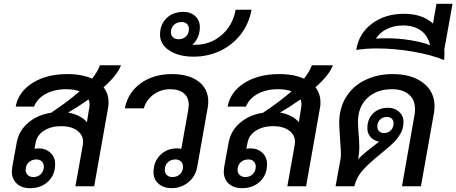

<svg xmlns="http://www.w3.org/2000/svg" viewBox="-20 -973 2384 1003"><path d="M521 -517Q547 -483 547 -439Q547 -421 545 -412L472 0H374L413 -218Q414 -223 414 -232Q414 -269 382.5 -291.5Q351 -314 300 -314Q247 -314 210 -290.5Q173 -267 166 -227L160 -196Q174 -198 181 -198Q219 -198 243.5 -175Q268 -152 268 -115Q268 -60 231.5 -25Q195 10 137 10Q93 10 67.5 -14Q42 -38 42 -77Q42 -84 44 -100L67 -227Q78 -289 126.5 -331Q175 -373 247 -384Q334 -442 396 -496Q366 -507 325 -507Q264 -507 219 -482.5Q174 -458 158 -416H62Q76 -493 149.5 -539.5Q223 -586 332 -586Q409 -586 461 -562Q491 -600 502 -632H612Q594 -582 521 -517ZM448 -428Q448 -441 443 -454Q383 -412 336 -385Q369 -379 395 -365.5Q421 -352 434 -334L447 -415Q448 -419 448 -428ZM171 -140Q146 -140 130 -125Q114 -110 114 -85Q114 -69 125.5 -58.5Q137 -48 154 -48Q178 -48 193.5 -63.5Q209 -79 209 -103Q209 -119 198.5 -129.5Q188 -140 171 -140Z M1068 -442Q1068 -427 1065 -410L1010 -100Q1001 -51 963.5 -20.5Q926 10 876 10Q835 10 808.5 -13Q782 -36 782 -73Q782 -128 817 -163Q852 -198 906 -198Q918 -198 927 -195L964 -402Q966 -418 966 -425Q966 -464 940.5 -485.5Q915 -507 869 -507Q820 -507 782.5 -479.5Q745 -452 731 -407H632Q648 -489 714.5 -537.5Q781 -586 878 -586Q966 -586 1017 -547.5Q1068 -509 1068 -442ZM936 -103Q936 -119 925 -129.5Q914 -140 897 -140Q872 -140 856.5 -125Q841 -110 841 -85Q841 -68 852 -58Q863 -48 881 -48Q905 -48 920.5 -63.5Q936 -79 936 -103Z M1294 -922Q1281 -850 1238.5 -794.5Q1196 -739 1131.5 -708Q1067 -677 991 -677Q914 -677 865 -709Q816 -741 816 -792Q816 -845 850 -878Q884 -911 938 -911Q976 -911 1000 -888.5Q1024 -866 1024 -831Q1024 -803 1013.5 -779Q1003 -755 985 -739H999Q1079 -739 1137.5 -789.5Q1196 -840 1211 -922ZM913 -768Q937 -768 952 -783Q967 -798 967 -822Q967 -838 956.5 -848Q946 -858 929 -858Q904 -858 888.5 -843Q873 -828 873 -804Q873 -788 884 -778Q895 -768 913 -768Z M1628 -517Q1654 -483 1654 -439Q1654 -421 1652 -412L1579 0H1481L1520 -218Q1521 -223 1521 -232Q1521 -269 1489.5 -291.5Q1458 -314 1407 -314Q1354 -314 1317 -290.5Q1280 -267 1273 -227L1267 -196Q1281 -198 1288 -198Q1326 -198 1350.5 -175Q1375 -152 1375 -115Q1375 -60 1338.5 -25Q1302 10 1244 10Q1200 10 1174.5 -14Q1149 -38 1149 -77Q1149 -84 1151 -100L1174 -227Q1185 -289 1233.5 -331Q1282 -373 1354 -384Q1441 -442 1503 -496Q1473 -507 1432 -507Q1371 -507 1326 -482.5Q1281 -458 1265 -416H1169Q1183 -493 1256.5 -539.5Q1330 -586 1439 -586Q1516 -586 1568 -562Q1598 -600 1609 -632H1719Q1701 -582 1628 -517ZM1555 -428Q1555 -441 1550 -454Q1490 -412 1443 -385Q1476 -379 1502 -365.5Q1528 -352 1541 -334L1554 -415Q1555 -419 1555 -428ZM1278 -140Q1253 -140 1237 -125Q1221 -110 1221 -85Q1221 -69 1232.5 -58.5Q1244 -48 1261 -48Q1285 -48 1300.5 -63.5Q1316 -79 1316 -103Q1316 -119 1305.5 -129.5Q1295 -140 1278 -140Z M2250 -418Q2250 -401 2247 -383L2179 0H2080L2146 -376Q2148 -386 2148 -403Q2148 -452 2116 -479.5Q2084 -507 2028 -507Q1947 -507 1898.5 -460.5Q1850 -414 1850 -336Q1850 -314 1854 -266Q1855 -254 1856 -237Q1857 -220 1857 -199Q1857 -177 1851 -141Q1868 -160 1895.5 -182Q1923 -204 1928 -208Q1944 -219 1960 -233Q1933 -238 1916 -257Q1899 -276 1899 -303Q1899 -351 1929 -380.5Q1959 -410 2007 -410Q2042 -410 2065 -389Q2088 -368 2088 -336Q2088 -303 2072 -275Q2056 -247 2032.5 -224.5Q2009 -202 1968 -169Q1909 -121 1876 -85Q1843 -49 1831 0H1733L1759 -143Q1761 -157 1761 -168Q1761 -186 1757 -238Q1752 -313 1752 -330Q1752 -409 1788.5 -467Q1825 -525 1889 -555.5Q1953 -586 2032 -586Q2130 -586 2190 -540.5Q2250 -495 2250 -418ZM1986 -278Q2008 -278 2022 -292.5Q2036 -307 2036 -330Q2036 -344 2026.5 -353Q2017 -362 2001 -362Q1979 -362 1965 -348Q1951 -334 1951 -312Q1951 -297 1960.5 -287.5Q1970 -278 1986 -278Z M2301 -714 2302 -692Q2302 -681 2300 -659Q2233 -687 2136.5 -703.5Q2040 -720 1947 -720Q1892 -720 1841 -712Q1854 -798 1923 -849.5Q1992 -901 2090 -901Q2186 -901 2242 -850L2260 -953H2344ZM2227 -737Q2215 -788 2178 -814Q2141 -840 2086 -840Q2038 -840 2000 -821Q1962 -802 1944 -771Q1961 -773 1999 -773Q2061 -773 2121.5 -763.5Q2182 -754 2227 -737Z"/></svg>

Font: Sarabun Medium
Style: Italic
Weight: 500
Italic angle: -10°
Designer: Suppakit Chalermlarp | Katatrad Co.,Ltd.
Foundry: Cadson Demak Co.,Ltd.
Version: Version 1.000; ttfautohint (v1.6)